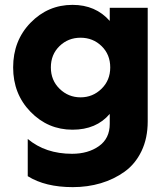

<svg xmlns="http://www.w3.org/2000/svg" viewBox="-20 -547 692 789"><path d="M587 -515V-48Q587 21 561.5 74Q536 127 492 158.5Q448 190 394 206Q340 222 279 222Q166 222 94 177V24Q167 85 276 85Q342 85 386.5 53.5Q431 22 431 -38V-79Q376 -14 278 -14Q177 -14 105.5 -87.5Q34 -161 34 -270Q34 -380 105.5 -453.5Q177 -527 278 -527Q373 -527 431 -461V-515ZM397 -182Q433 -217 433 -270Q433 -323 397.5 -357.5Q362 -392 311 -392Q260 -392 224.5 -357.5Q189 -323 189 -270Q189 -217 225 -182Q261 -147 311 -147Q361 -147 397 -182Z"/></svg>

Font: Freely
Style: Bold
Weight: 700
Designer: Kris Sowersby
Foundry: Klim Type Foundry
Version: Version 1.006;hotconv 1.0.113;makeotfexe 2.5.65598;200799169